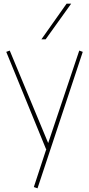

<svg xmlns="http://www.w3.org/2000/svg" viewBox="-20 -810 485 1044"><path d="M164 207 232 0H230L14 -528L33 -535L242 -32L411 -535L430 -528L184 214ZM205 -596 342 -790H367L228 -596Z"/></svg>

Font: Georama ExtraCondensed Thin Thin
Style: Regular
Weight: 250
Version: Version 1.001